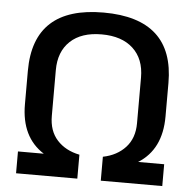

<svg xmlns="http://www.w3.org/2000/svg" viewBox="-51 -764 820 815"><g transform="rotate(5 358.5 -356.0)"><path d="M670 -93V0H408V-102Q468 -114 504 -153.5Q540 -193 540 -256V-451Q540 -530 492 -574.5Q444 -619 358 -619Q272 -619 224.5 -574.5Q177 -530 177 -451V-256Q177 -192 212.5 -153Q248 -114 308 -102V0H47V-93H157Q59 -155 59 -295V-438Q59 -712 358 -712Q658 -712 658 -438V-295Q658 -155 559 -93Z"/></g></svg>

Font: KoHo SemiBold
Style: Regular
Weight: 600
Designer: Cadson Demak & Katatrad Team
Foundry: Cadson Demak Co.,Ltd.
Version: Version 1.000; ttfautohint (v1.6)